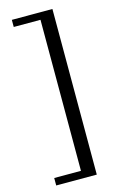

<svg xmlns="http://www.w3.org/2000/svg" viewBox="-132 -731 598 982"><g transform="rotate(-15 166.5 -239.5)"><path d="M37.6 199.2V159.7H179.2V-640.1H37.6V-677.7H252.4V199.2Z"/></g></svg>

Font: Doulos SIL Phon
Style: Regular
Weight: 400
Designer: Walt Agee, Victor Gaultney, Peter Martin, Debbi Hosken, Becca Hirsbrunner
Foundry: SIL International
Version: Version 5.000